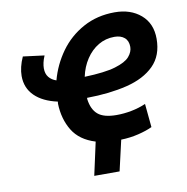

<svg xmlns="http://www.w3.org/2000/svg" viewBox="-78 -613 814 836"><g transform="rotate(-10 329.5 -195.0)"><path d="M272 148 304 2Q235 -19 204 -70Q173 -121 171 -189Q171 -191 171.5 -193.5Q172 -196 172 -198Q107 -212 71.5 -247Q36 -282 36 -335Q36 -354 41 -375Q46 -396 56 -418L150 -406Q143 -390 140 -376Q137 -362 137 -351Q137 -327 149 -312Q161 -297 182 -290Q200 -357 240.5 -413.5Q281 -470 343 -504Q405 -538 483 -538Q553 -538 598 -499.5Q643 -461 643 -393Q643 -319 599 -275Q555 -231 477.5 -212Q400 -193 300 -192Q300 -190 300 -188.5Q300 -187 300 -186Q306 -140 332 -118Q358 -96 414 -96Q447 -96 480.5 -102.5Q514 -109 544 -122L554 -18Q529 -6 492 3Q455 12 415 13L384 148ZM306 -284Q396 -287 442.5 -301Q489 -315 506.5 -335.5Q524 -356 524 -378Q524 -405 507.5 -419Q491 -433 463 -433Q424 -433 392 -414Q360 -395 337.5 -361Q315 -327 306 -284Z"/></g></svg>

Font: Ubuntu Sans
Style: Bold Italic
Weight: 700
Italic angle: -13.5°
Designer: Dalton Maag Ltd
Foundry: Dalton Maag Ltd
Version: Version 1.006